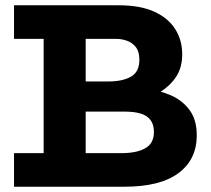

<svg xmlns="http://www.w3.org/2000/svg" viewBox="-20 -706 797 726"><path d="M33 0V-127H440Q497 -127 529.5 -145.5Q562 -164 562 -207Q562 -234 550 -251Q538 -268 513.5 -276Q489 -284 451 -284H252V-398H390Q443 -398 475 -416Q507 -434 507 -480Q507 -511 493.5 -528Q480 -545 460 -552Q440 -559 420 -559H33V-686H429Q510 -686 563 -662Q616 -638 642.5 -596Q669 -554 669 -501Q669 -450 645.5 -415Q622 -380 585.5 -358Q549 -336 508.5 -326.5Q468 -317 435 -317V-378Q480 -378 530 -371.5Q580 -365 624 -346.5Q668 -328 696 -291Q724 -254 724 -194Q724 -103 655 -51.5Q586 0 451 0ZM145 -70V-613H304V-70Z"/></svg>

Font: BioRhyme ExtraBold ExtraBold
Style: Regular
Weight: 800
Version: Version 1.600;gftools[0.9.33]